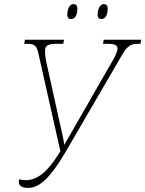

<svg xmlns="http://www.w3.org/2000/svg" viewBox="-20 -908 710 938"><path d="M476 -815C496 -815 506 -838 506 -865C506 -882 499 -888 487 -888C467 -888 457 -860 457 -837C457 -820 464 -815 476 -815ZM328 -815C348 -815 358 -838 358 -865C358 -882 351 -888 339 -888C318 -888 309 -860 309 -837C309 -820 316 -815 328 -815ZM117 10C173 10 226 -40 297 -160L580 -646C603 -685 623 -694 653 -694H666L670 -714H487L483 -694H506C543 -694 554 -686 554 -671C554 -654 540 -626 516 -587L314 -235C306 -223 300 -212 294 -200C293 -212 290 -223 288 -236L209 -592C204 -613 200 -640 200 -657C200 -678 204 -694 255 -694H289L293 -714H102L98 -694H114C150 -694 160 -683 168 -645L275 -169L266 -155C214 -72 165 -28 106 -28C96 -28 85 -29 74 -32C73 -29 72 -24 72 -20C72 1 89 10 117 10Z"/></svg>

Font: Noto Serif SemiCondensed Thin
Style: Italic
Weight: 100
Width: 4
Italic angle: -12°
Designer: Monotype Design Team
Foundry: Monotype Imaging Inc.
Version: Version 2.013